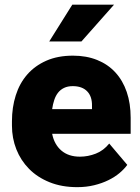

<svg xmlns="http://www.w3.org/2000/svg" viewBox="-20 -770 584 800"><path d="M301.8 9.8Q237.3 9.8 186.5 -10.7Q135.7 -31.2 101.1 -66.4Q66.4 -101.6 48.1 -147.9Q29.8 -194.3 29.8 -246.6V-265.1Q29.8 -322.8 45.7 -372.8Q61.5 -422.9 93.5 -459.5Q125.5 -496.1 173.1 -517.1Q220.7 -538.1 284.2 -538.1Q340.3 -538.1 385 -520Q429.7 -502 460.7 -468.3Q491.7 -434.6 508.1 -386.7Q524.4 -338.9 524.4 -279.3V-212.4H197.3Q206.1 -168 235.8 -142.6Q265.6 -117.2 313 -117.2Q346.7 -117.2 379.2 -129.9Q411.6 -142.6 435.1 -171.9L510.3 -83Q497.6 -65.4 477.8 -48.8Q458 -32.2 431.6 -19.3Q405.3 -6.3 372.6 1.7Q339.8 9.8 301.8 9.8ZM283.2 -411.1Q262.2 -411.1 247.1 -403.8Q231.9 -396.5 221.9 -383.8Q211.9 -371.1 206.1 -353.5Q200.2 -335.9 197.3 -315.4H363.3V-328.1Q364.3 -367.7 343.3 -389.4Q322.3 -411.1 283.2 -411.1ZM281.2 -750.5H455.1L319.3 -597.2H185.1Z"/></svg>

Font: RobotoDraft
Style: Black
Weight: 900
Designer: Google
Version: Version 2.000980w3; 2014; ttfautohint (v1.1) -l 5 -r 24 -G 4